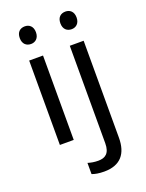

<svg xmlns="http://www.w3.org/2000/svg" viewBox="-177 -821 870 1146"><g transform="rotate(-20 258.0 -248.5)"><path d="M130 -737C101 -737 78 -720 78 -681C78 -643 101 -625 130 -625C157 -625 181 -643 181 -681C181 -720 157 -737 130 -737ZM336 -681C336 -643 359 -625 388 -625C415 -625 439 -643 439 -681C439 -720 415 -737 388 -737C359 -737 336 -720 336 -681ZM173 -536H85V0H173ZM280 240C385 240 431 180 431 80V-536H343V83C343 148 312 167 269 167C243 167 223 163 203 157V228C221 235 246 240 280 240Z"/></g></svg>

Font: Noto Sans Inscriptional Parthian
Style: Regular
Weight: 400
Designer: Monotype Design Team
Foundry: Monotype Imaging Inc.
Version: Version 2.003